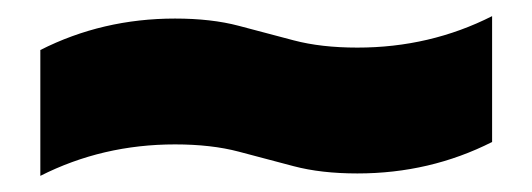

<svg xmlns="http://www.w3.org/2000/svg" viewBox="-20 -473 660 238"><path d="M30 -411Q107 -450 197 -450Q242 -450 276 -441Q310 -432 344 -423Q378 -414 423 -414Q513 -414 590 -453V-297Q513 -258 423 -258Q378 -258 344 -267Q310 -276 276 -285Q242 -294 197 -294Q107 -294 30 -255Z"/></svg>

Font: Unbounded ExtraBold
Style: Regular
Weight: 800
Designer: Luke Prowse, Jean-Baptiste Morizot, Fátima Lázaro, Florian Runge
Foundry: NaN
Version: Version 1.701;gftools[0.9.28.dev5+ged2979d]